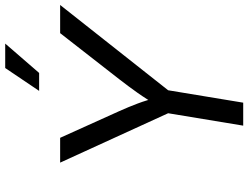

<svg xmlns="http://www.w3.org/2000/svg" viewBox="-132 -854 986 763"><g transform="rotate(-90 361.5 -473.0)"><path d="M243.2 0 292.5 -298.3 96.2 -727.5H194.8L300.8 -492.7Q317.9 -454.6 331.3 -418.9Q344.7 -383.3 356.9 -335H319.8Q348.1 -383.8 373.5 -419.7Q398.9 -455.6 427.7 -492.7L610.8 -727.5H722.7L383.8 -298.3L334.5 0ZM381.3 -811 472.2 -945.8H569.3L452.6 -811Z"/></g></svg>

Font: Inter 20pt
Style: Italic
Weight: 400
Italic angle: -9.3988°
Version: Version 4.001;git-66647c0bb